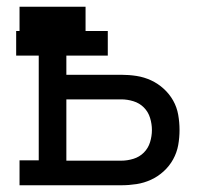

<svg xmlns="http://www.w3.org/2000/svg" viewBox="-20 -550 640 570"><path d="M38 0V-74H95V-385H28V-458H38V-530H234V-458H300V-385H177V-328H340Q363 -328 385.5 -324.5Q408 -321 428.5 -311.5Q449 -302 466 -286.5Q483 -271 494 -251.5Q505 -232 509 -209.5Q513 -187 513 -164Q513 -141 509 -119Q505 -97 494 -77Q483 -57 466 -41.5Q449 -26 428.5 -16.5Q408 -7 385.5 -3.5Q363 0 340 0ZM177 -73H340Q358 -73 376 -78.5Q394 -84 407 -97Q420 -110 425.5 -128Q431 -146 431 -164Q431 -182 425.5 -200Q420 -218 407 -231Q394 -244 376 -249.5Q358 -255 340 -255H177Z"/></svg>

Font: Iosevka Curly Slab Extended
Style: Regular
Weight: 400
Width: 7
Monospace: yes
Designer: Belleve Invis
Foundry: Belleve Invis
Version: Version 11.1.0; ttfautohint (v1.8.3)